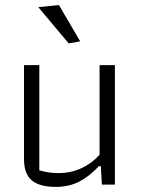

<svg xmlns="http://www.w3.org/2000/svg" viewBox="-20 -723 551 752"><path d="M130 -695 211 -703 294 -561 249 -553ZM74 -100V-468H134V-56Q170 -45 208 -45Q258 -45 299.5 -64.5Q341 -84 370 -117V-468H430V0H379L375 -72H367Q330 -32 290 -11.5Q250 9 198 9Q135 9 104.5 -16.5Q74 -42 74 -100Z"/></svg>

Font: Athiti
Style: Regular
Weight: 400
Designer: CadsonDemak Team
Foundry: CadsonDemak
Version: Version 1.033